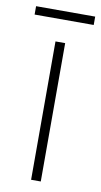

<svg xmlns="http://www.w3.org/2000/svg" viewBox="-97 -685 381 723"><g transform="rotate(10 94.0 -323.5)"><path d="M207 -647H-19V-615H207ZM113 0V-529H76V0Z"/></g></svg>

Font: Noto Sans Devanagari Condensed ExtraLight
Style: Regular
Weight: 200
Width: 3
Designer: Jelle Bosma - Monotype Design Team
Foundry: Monotype Imaging Inc.
Version: Version 2.004